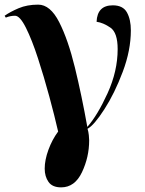

<svg xmlns="http://www.w3.org/2000/svg" viewBox="-25 -569 628 829"><path d="M239 240Q298 240 329 174.5Q360 109 360 37Q360 29 358.5 14.5Q357 0 353 -13Q381 -28 425.5 -97Q470 -166 505 -259Q540 -352 540 -438Q540 -485 523 -515.5Q506 -546 462 -546Q395 -546 392 -475Q421 -471 452 -449.5Q483 -428 483 -357Q483 -262 439.5 -166.5Q396 -71 352 -21Q328 -156 298.5 -277Q269 -398 230.5 -473.5Q192 -549 140 -549Q92 -549 55.5 -533.5Q19 -518 -5 -501L0 -493Q19 -501 40 -501Q61 -501 87 -449Q113 -397 139 -317Q165 -237 188 -152Q211 -67 226 -1Q200 34 184 78Q168 122 168 159Q168 193 184.5 216.5Q201 240 239 240Z"/></svg>

Font: Noto Serif Display SemiCondensed Extra
Style: Regular
Weight: 800
Width: 4
Designer: Monotype Design Team
Foundry: Monotype Imaging Inc.
Version: Version 1.900